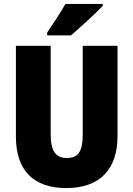

<svg xmlns="http://www.w3.org/2000/svg" viewBox="-20 -947 679 977"><path d="M503 -917V-927H313C288 -883 252 -829 220 -781V-767H341C392 -810 469 -882 503 -917ZM578 -255V-714H401V-262C401 -175 377 -143 320 -143C266 -143 238 -176 238 -261V-714H61V-251C61 -79 152 10 317 10C488 10 578 -85 578 -255Z"/></svg>

Font: Noto Sans Armenian Condensed Black
Style: Regular
Weight: 900
Width: 3
Designer: Monotype Design Team
Foundry: Monotype Imaging Inc.
Version: Version 2.008